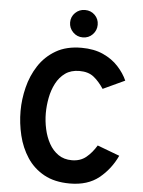

<svg xmlns="http://www.w3.org/2000/svg" viewBox="-61 -962 759 1019"><g transform="rotate(5 319.0 -452.0)"><path d="M349.5 11Q268 11 211.8 -20.2Q155.5 -51.5 121.2 -103.8Q87 -156 71.5 -220.2Q56 -284.5 56 -350Q56 -412 71.8 -475.8Q87.5 -539.5 122.2 -593Q157 -646.5 213 -679.2Q269 -712 349.5 -712Q416 -712 465 -689.8Q514 -667.5 546.2 -632.2Q578.5 -597 595.5 -558.5L479.5 -504.5Q454 -543 425.2 -565.8Q396.5 -588.5 349.5 -588.5Q304.5 -588.5 274 -566.8Q243.5 -545 225 -509.5Q206.5 -474 198.5 -432Q190.5 -390 190.5 -350Q190.5 -307.5 199.8 -265.5Q209 -223.5 228.2 -189Q247.5 -154.5 277.5 -133.8Q307.5 -113 349.5 -113Q394.5 -113 425.2 -138Q456 -163 480 -203L598.5 -158.5Q564.5 -85.5 504.5 -37.2Q444.5 11 349.5 11ZM350.5 -767.5Q320 -767.5 298.5 -789.2Q277 -811 277 -841Q277 -871.5 298.5 -892.5Q320 -913.5 350.5 -913.5Q382 -913.5 403 -892.5Q424 -871.5 424 -841Q424 -811 403 -789.2Q382 -767.5 350.5 -767.5Z"/></g></svg>

Font: Overpass
Style: Bold
Weight: 700
Designer: Delve Withrington, Dave Bailey, Thomas Jockin
Foundry: Delve Fonts LLC
Version: Version 4.000; ttfautohint (v1.8.3)